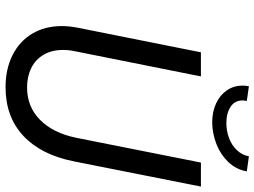

<svg xmlns="http://www.w3.org/2000/svg" viewBox="-136 -802 946 715"><g transform="rotate(90 337.5 -445.0)"><path d="M77.6 -201.7Q77.6 -229 83.5 -259.8L175.3 -719.7H265.1L171.4 -251Q166.5 -228.5 166.5 -206.5Q166.5 -164.6 184.3 -134Q202.1 -103.5 233.9 -87.9Q265.6 -72.3 306.2 -72.3Q377.9 -72.3 427 -120.8Q476.1 -169.4 493.7 -255.9L585.9 -719.7H675.3L581.5 -247.1Q557.6 -125.5 486.8 -58.8Q416 7.8 305.2 7.8Q237.8 7.8 186 -18.1Q134.3 -43.9 106 -91.3Q77.6 -138.7 77.6 -201.7ZM299.3 -874Q299.3 -888.2 301.8 -898.4L356.4 -890.6Q354.5 -879.9 354.5 -875Q354.5 -845.7 378.2 -830.1Q401.9 -814.5 438.5 -814.5Q469.2 -814.5 496.1 -825Q522.9 -835.4 540.5 -854.5Q558.1 -873.5 562.5 -898.4L618.7 -890.6Q611.8 -851.1 584.2 -822Q556.6 -793 517.3 -777.6Q478 -762.2 436.5 -761.7Q396.5 -761.7 365.2 -776.4Q334 -791 316.7 -816.7Q299.3 -842.3 299.3 -874Z"/></g></svg>

Font: Reddit Sans Chocolate
Style: Italic
Weight: 400
Italic angle: -11.25°
Designer: Stephen Hutchings
Version: Version 1.013